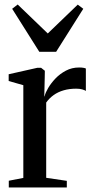

<svg xmlns="http://www.w3.org/2000/svg" viewBox="-20 -832 420 852"><path d="M19 0V-30L83.5 -42.5V-454L18.5 -472.5V-502.5L145 -531H162.5L179 -518L178.5 -488.5L176.5 -402.5L178.5 -407Q182 -421.5 194.2 -442.2Q206.5 -463 226.2 -483.8Q246 -504.5 272.5 -518.5Q299 -532.5 331 -532.5Q342.5 -532.5 349.5 -531.2Q356.5 -530 361 -528V-428.5Q356 -432 345.2 -435.2Q334.5 -438.5 318 -438.5Q287.5 -438.5 262.5 -431.2Q237.5 -424 218.2 -410.2Q199 -396.5 185 -377V-43L276.5 -29.5V0ZM154.5 -602 34 -793 58.5 -812 192 -683.5 325 -811.5 349.5 -793 229 -602Z"/></svg>

Font: Merriweather 96pt
Style: Regular
Weight: 400
Version: Version 2.100